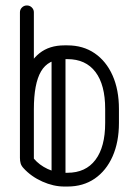

<svg xmlns="http://www.w3.org/2000/svg" viewBox="-20 -679 503 703"><path d="M415.5 -228.9Q415.5 -158.8 392.2 -106.3Q368.9 -53.9 326.7 -24.9Q284.5 4 226.9 4H215.5Q175.8 4 134.9 -14.3Q94 -32.6 66 -63.4Q58.2 -71.8 55.6 -80.7Q53 -89.6 53 -101.1V-278.8Q53 -350.8 70.8 -403.1Q88.5 -455.5 124.6 -484.2Q160.8 -512.9 215.5 -512.9H226.9Q284.5 -512.9 326.7 -483.9Q368.9 -455 392.2 -402.7Q415.5 -350.4 415.5 -279.9ZM365.1 -228.9V-279.9Q365.1 -368.8 329.4 -415.6Q293.8 -462.5 226.9 -462.5H215.5Q156.4 -462.5 130.2 -417.6Q104 -372.8 104 -278.8V-98.2Q124.1 -74.5 154.3 -60.4Q184.5 -46.4 215.5 -46.4H226.9Q293.8 -46.4 329.4 -93.7Q365.1 -141 365.1 -228.9ZM104 -278.8Q104 -268 96.6 -260.6Q89.2 -253.2 78.5 -253.2Q67.8 -253.2 60.4 -260.6Q53 -268 53 -278.8V-634.1Q53 -644.2 60.4 -651.6Q67.8 -659 78.5 -659Q89.2 -659 96.6 -651.6Q104 -644.2 104 -634.1ZM219.8 -29.8Q219.8 -19.4 212.4 -12Q205 -4.6 194.2 -4.6Q183.5 -4.6 176.1 -12Q168.8 -19.4 168.8 -29.8V-475.5Q168.8 -486.2 176.1 -493.6Q183.5 -501 194.2 -501Q205 -501 212.4 -493.6Q219.8 -486.2 219.8 -475.5Z"/></svg>

Font: Libertine-Super Thin
Style: Regular
Weight: 100
Designer: Bastien Sozeau
Foundry: NBR — Bastien Sozeau
Version: Version 2.003;gftools[0.9.33]